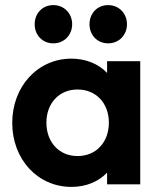

<svg xmlns="http://www.w3.org/2000/svg" viewBox="-20 -723 628 753"><path d="M260 10C318 10 367 -11 400 -46V0H530V-483H400V-437C367 -472 317 -493 260 -493C128 -493 28 -384 28 -241C28 -98 128 10 260 10ZM116 -628C116 -586 146 -553 189 -553C232 -553 263 -586 263 -628C263 -670 232 -703 189 -703C146 -703 116 -670 116 -628ZM162 -242C162 -318 212 -372 284 -372C357 -372 407 -318 407 -242C407 -165 357 -111 284 -111C212 -111 162 -165 162 -242ZM331 -628C331 -586 361 -553 404 -553C447 -553 478 -586 478 -628C478 -670 447 -703 404 -703C361 -703 331 -670 331 -628Z"/></svg>

Font: MV Cash SemiBold
Style: Regular
Weight: 600
Designer: Rodrigo Fuenzalida
Foundry: fragTYPE
Version: Version 1.100;Glyphs 3.1.2 (3151)